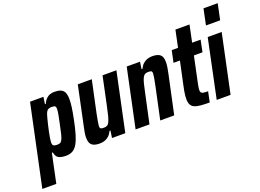

<svg xmlns="http://www.w3.org/2000/svg" viewBox="-181 -1061 2133 1575"><g transform="rotate(-20 885.5 -273.0)"><path d="M-51 197 99 -510H216L207 -449H214Q226 -476 242.5 -491.5Q259 -507 277.5 -512.5Q296 -518 313 -518Q346 -518 368 -509Q390 -500 400 -478Q410 -456 410 -417Q410 -388 404.5 -348Q399 -308 388 -254Q373 -179 358 -128.5Q343 -78 325 -48Q307 -18 283 -5Q259 8 225 8Q196 8 176 1.5Q156 -5 145.5 -19.5Q135 -34 132 -55H124L71 197ZM185 -102Q202 -102 212 -105.5Q222 -109 230.5 -123.5Q239 -138 247 -169Q255 -200 266 -255Q277 -305 282 -334Q287 -363 287 -379Q287 -392 283.5 -398.5Q280 -405 271.5 -407Q263 -409 250 -409Q237 -409 226.5 -405.5Q216 -402 208.5 -392.5Q201 -383 195 -365Q191 -353 185 -330Q179 -307 172.5 -279Q166 -251 160 -223Q154 -195 150.5 -172Q147 -149 147 -138Q147 -116 156 -109Q165 -102 185 -102Z M522 8Q488 8 467.5 -1Q447 -10 438.5 -28.5Q430 -47 430 -76Q430 -95 434 -119.5Q438 -144 445 -174L516 -510H638L578 -229Q570 -189 566 -165Q562 -141 561 -128Q561 -117 564.5 -111Q568 -105 576.5 -103.5Q585 -102 596 -102Q615 -102 626.5 -109.5Q638 -117 646 -135.5Q654 -154 662 -185Q670 -216 680 -264L732 -510H853L745 0H629L638 -62H630Q617 -35 600 -20Q583 -5 563 1.5Q543 8 522 8Z M835 0 943 -510H1059L1050 -448H1058Q1071 -475 1088 -490Q1105 -505 1125.5 -511.5Q1146 -518 1166 -518Q1201 -518 1221 -509Q1241 -500 1249.5 -482Q1258 -464 1258 -434Q1258 -416 1254.5 -391.5Q1251 -367 1244 -336L1172 0H1050L1110 -281Q1119 -322 1122.5 -345.5Q1126 -369 1127 -382Q1127 -394 1123.5 -399.5Q1120 -405 1112 -406.5Q1104 -408 1092 -408Q1074 -408 1062.5 -400.5Q1051 -393 1042.5 -374.5Q1034 -356 1026.5 -325Q1019 -294 1009 -246L956 0Z M1482 0Q1436 0 1403 -3Q1370 -6 1349.5 -15.5Q1329 -25 1320 -43.5Q1311 -62 1311 -93Q1311 -106 1312.5 -122.5Q1314 -139 1317.5 -158.5Q1321 -178 1326 -201L1370 -407H1314L1336 -510H1391L1422 -658H1545L1514 -510H1588L1567 -407H1492L1443 -174Q1441 -164 1439.5 -155Q1438 -146 1437 -138Q1436 -130 1436 -124Q1436 -110 1442 -102.5Q1448 -95 1462.5 -93Q1477 -91 1501 -91Z M1669 -604 1698 -743H1822L1793 -604ZM1543 0 1650 -510H1772L1664 0Z"/></g></svg>

Font: Saira Condensed
Style: Bold Italic
Weight: 700
Width: 3
Italic angle: -12°
Designer: Hector Gatti with collaboration of the Omnibus-Type team
Foundry: Omnibus-Type
Version: Version 1.101